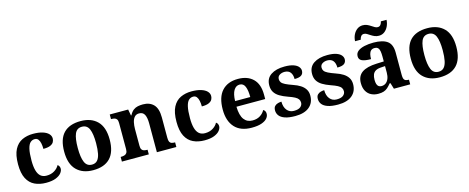

<svg xmlns="http://www.w3.org/2000/svg" viewBox="-38 -1434 5169 2115"><g transform="rotate(-15 2546.5 -377.0)"><path d="M295 10Q222 10 166 -16.5Q110 -43 78.5 -103.5Q47 -164 47 -266Q47 -374 79.5 -435.5Q112 -497 167.5 -523Q223 -549 292 -549Q357 -549 401 -535Q445 -521 467.5 -497.5Q490 -474 490 -444Q490 -423 479.5 -403.5Q469 -384 441 -371.5Q413 -359 361 -359Q361 -394 355 -423Q349 -452 335 -470Q321 -488 296 -488Q267 -488 245.5 -468.5Q224 -449 212.5 -401Q201 -353 201 -267Q201 -200 213.5 -155Q226 -110 252 -87.5Q278 -65 320 -65Q372 -65 410 -88.5Q448 -112 465 -146Q477 -139 483 -126.5Q489 -114 489 -100Q489 -75 468.5 -49.5Q448 -24 405.5 -7Q363 10 295 10Z M832 10Q712 10 643 -59.5Q574 -129 574 -270Q574 -411 640 -480Q706 -549 835 -549Q955 -549 1024 -480Q1093 -411 1093 -270Q1093 -129 1026.5 -59.5Q960 10 832 10ZM834 -53Q873 -53 895.5 -77.5Q918 -102 928 -150.5Q938 -199 938 -270Q938 -377 914.5 -431Q891 -485 833 -485Q775 -485 752 -431.5Q729 -378 729 -270Q729 -164 752.5 -108.5Q776 -53 834 -53Z M1160 0V-53H1162Q1185 -53 1202.5 -58Q1220 -63 1230 -77.5Q1240 -92 1240 -122V-418Q1240 -446 1231 -460Q1222 -474 1206 -478.5Q1190 -483 1168 -483H1165V-536H1375L1388 -465H1393Q1413 -503 1436.5 -520.5Q1460 -538 1487.5 -543.5Q1515 -549 1546 -549Q1623 -549 1667 -503Q1711 -457 1711 -356V-124Q1711 -93 1718.5 -78Q1726 -63 1741 -58Q1756 -53 1778 -53H1781V0H1559V-329Q1559 -394 1541 -429Q1523 -464 1479 -464Q1446 -464 1427 -442.5Q1408 -421 1400 -385.5Q1392 -350 1392 -309V-118Q1392 -90 1401 -76Q1410 -62 1426 -57.5Q1442 -53 1464 -53H1467V0Z M2102 10Q2029 10 1973 -16.5Q1917 -43 1885.5 -103.5Q1854 -164 1854 -266Q1854 -374 1886.5 -435.5Q1919 -497 1974.5 -523Q2030 -549 2099 -549Q2164 -549 2208 -535Q2252 -521 2274.5 -497.5Q2297 -474 2297 -444Q2297 -423 2286.5 -403.5Q2276 -384 2248 -371.5Q2220 -359 2168 -359Q2168 -394 2162 -423Q2156 -452 2142 -470Q2128 -488 2103 -488Q2074 -488 2052.5 -468.5Q2031 -449 2019.5 -401Q2008 -353 2008 -267Q2008 -200 2020.5 -155Q2033 -110 2059 -87.5Q2085 -65 2127 -65Q2179 -65 2217 -88.5Q2255 -112 2272 -146Q2284 -139 2290 -126.5Q2296 -114 2296 -100Q2296 -75 2275.5 -49.5Q2255 -24 2212.5 -7Q2170 10 2102 10Z M2640 10Q2513 10 2447 -62.5Q2381 -135 2381 -265Q2381 -406 2446 -477.5Q2511 -549 2629 -549Q2738 -549 2800.5 -488Q2863 -427 2863 -308V-257H2535Q2538 -157 2572.5 -111Q2607 -65 2669 -65Q2721 -65 2757 -88.5Q2793 -112 2810 -146Q2824 -139 2830.5 -126.5Q2837 -114 2837 -97Q2837 -69 2816 -44.5Q2795 -20 2751.5 -5Q2708 10 2640 10ZM2710 -321Q2710 -398 2692 -441Q2674 -484 2631 -484Q2589 -484 2564 -442.5Q2539 -401 2537 -321Z M3136 10Q3064 10 3019.5 -5.5Q2975 -21 2955 -47.5Q2935 -74 2935 -107Q2935 -140 2951 -156Q2967 -172 2989 -177.5Q3011 -183 3028 -183Q3028 -121 3057.5 -85Q3087 -49 3136 -49Q3188 -49 3211.5 -69Q3235 -89 3235 -117Q3235 -139 3224 -155.5Q3213 -172 3186 -186.5Q3159 -201 3112 -217Q3058 -236 3021 -258.5Q2984 -281 2964.5 -312.5Q2945 -344 2945 -389Q2945 -469 3004 -508.5Q3063 -548 3160 -548Q3223 -548 3261.5 -534.5Q3300 -521 3317.5 -499.5Q3335 -478 3335 -455Q3335 -421 3311.5 -403.5Q3288 -386 3233 -386Q3233 -436 3211 -463.5Q3189 -491 3145 -491Q3113 -491 3088.5 -475.5Q3064 -460 3064 -429Q3064 -408 3075.5 -392Q3087 -376 3117 -361Q3147 -346 3201 -327Q3246 -312 3280 -290.5Q3314 -269 3333.5 -238.5Q3353 -208 3353 -166Q3353 -83 3296.5 -36.5Q3240 10 3136 10Z M3624 10Q3552 10 3507.5 -5.5Q3463 -21 3443 -47.5Q3423 -74 3423 -107Q3423 -140 3439 -156Q3455 -172 3477 -177.5Q3499 -183 3516 -183Q3516 -121 3545.5 -85Q3575 -49 3624 -49Q3676 -49 3699.5 -69Q3723 -89 3723 -117Q3723 -139 3712 -155.5Q3701 -172 3674 -186.5Q3647 -201 3600 -217Q3546 -236 3509 -258.5Q3472 -281 3452.5 -312.5Q3433 -344 3433 -389Q3433 -469 3492 -508.5Q3551 -548 3648 -548Q3711 -548 3749.5 -534.5Q3788 -521 3805.5 -499.5Q3823 -478 3823 -455Q3823 -421 3799.5 -403.5Q3776 -386 3721 -386Q3721 -436 3699 -463.5Q3677 -491 3633 -491Q3601 -491 3576.5 -475.5Q3552 -460 3552 -429Q3552 -408 3563.5 -392Q3575 -376 3605 -361Q3635 -346 3689 -327Q3734 -312 3768 -290.5Q3802 -269 3821.5 -238.5Q3841 -208 3841 -166Q3841 -83 3784.5 -36.5Q3728 10 3624 10Z M4083 10Q4039 10 4003.5 -7.5Q3968 -25 3947 -61.5Q3926 -98 3926 -153Q3926 -234 3982 -273Q4038 -312 4150 -316L4232 -319V-374Q4232 -408 4228 -433.5Q4224 -459 4211 -473.5Q4198 -488 4170 -488Q4145 -488 4130 -474Q4115 -460 4109 -435.5Q4103 -411 4103 -380Q4036 -380 4002 -395Q3968 -410 3968 -447Q3968 -484 3996 -506Q4024 -528 4071 -538.5Q4118 -549 4174 -549Q4279 -549 4331.5 -511Q4384 -473 4384 -379V-124Q4384 -97 4389.5 -81.5Q4395 -66 4408.5 -59.5Q4422 -53 4444 -53H4448V0H4262L4241 -69H4232Q4210 -42 4190.5 -24.5Q4171 -7 4146 1.5Q4121 10 4083 10ZM4138 -63Q4167 -63 4188 -78.5Q4209 -94 4220.5 -123Q4232 -152 4232 -191V-266L4187 -263Q4147 -261 4124 -247.5Q4101 -234 4091 -209.5Q4081 -185 4081 -149Q4081 -121 4087 -101.5Q4093 -82 4106 -72.5Q4119 -63 4138 -63ZM4255 -606Q4228 -606 4206 -615.5Q4184 -625 4165.5 -637.5Q4147 -650 4130.5 -659.5Q4114 -669 4098 -669Q4076 -669 4064 -652.5Q4052 -636 4049 -616H3984Q3986 -657 4002.5 -690.5Q4019 -724 4046.5 -744Q4074 -764 4110 -764Q4137 -764 4158.5 -754.5Q4180 -745 4198.5 -732.5Q4217 -720 4233.5 -710.5Q4250 -701 4266 -701Q4288 -701 4300 -717.5Q4312 -734 4315 -754H4380Q4378 -714 4361.5 -680Q4345 -646 4318 -626Q4291 -606 4255 -606Z M4785 10Q4665 10 4596 -59.5Q4527 -129 4527 -270Q4527 -411 4593 -480Q4659 -549 4788 -549Q4908 -549 4977 -480Q5046 -411 5046 -270Q5046 -129 4979.5 -59.5Q4913 10 4785 10ZM4787 -53Q4826 -53 4848.5 -77.5Q4871 -102 4881 -150.5Q4891 -199 4891 -270Q4891 -377 4867.5 -431Q4844 -485 4786 -485Q4728 -485 4705 -431.5Q4682 -378 4682 -270Q4682 -164 4705.5 -108.5Q4729 -53 4787 -53Z"/></g></svg>

Font: Noto Serif Kannada
Style: Bold
Weight: 700
Version: Version 2.003